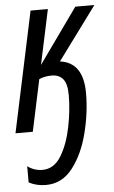

<svg xmlns="http://www.w3.org/2000/svg" viewBox="-55 -574 507 851"><g transform="rotate(-5 199.0 -148.0)"><path d="M327 -150Q327 -287 224 -300L398 -536H313L139 -292L191 -536H114L0 0H77L126 -230Q150 -241 182 -241Q214 -241 232 -220Q250 -199 250 -148Q250 -81 235 -6.5Q220 68 188.5 120Q157 172 105 172Q69 172 39 150V222Q73 240 115 240Q187 240 234 179Q281 118 304 27.5Q327 -63 327 -150Z"/></g></svg>

Font: Noto Sans Display Condensed
Style: Italic
Weight: 400
Width: 3
Designer: Monotype Design team
Foundry: Monotype Imaging Inc.
Version: 1.000